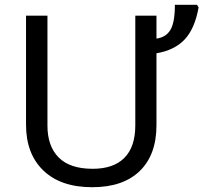

<svg xmlns="http://www.w3.org/2000/svg" viewBox="-20 -780 858 810"><path d="M640.1 -713.9V-617.2Q680.2 -622.6 699 -654.1Q717.8 -685.5 717.8 -759.8H811L817.9 -749Q801.8 -658.7 758.8 -613.3Q715.8 -567.9 640.1 -555.2V-252Q640.1 -127 569.6 -58.6Q499 9.8 369.1 9.8Q236.3 9.8 163.1 -60.5Q89.8 -130.9 89.8 -253.9V-713.9H180.2V-250Q180.2 -163.6 227.5 -115.7Q274.9 -67.9 371.1 -67.9Q459 -67.9 504.9 -114.3Q550.8 -160.6 550.8 -251V-713.9Z"/></svg>

Font: NotoPenekeko
Style: Regular
Weight: 400
Designer: Monotype Design team
Foundry: Monotype Imaging Inc.
Version: Version 1.04